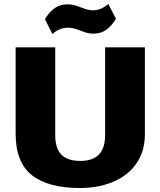

<svg xmlns="http://www.w3.org/2000/svg" viewBox="-20 -939 810 970"><path d="M386 11Q223 11 141 -54Q59 -119 59 -264V-700H259V-256Q259 -190 290 -158Q321 -126 386 -126Q511 -126 511 -256V-700H712V-264Q712 -192 685 -140Q658 -88 612 -54.5Q566 -21 507.5 -5Q449 11 386 11ZM207 -842Q229 -879 256.5 -898Q284 -917 319 -917Q345 -917 366.5 -909.5Q388 -902 408.5 -894.5Q429 -887 451 -887Q470 -887 489.5 -895Q509 -903 527 -919L566 -844Q544 -808 517 -788.5Q490 -769 453 -769Q428 -769 406.5 -777Q385 -785 365 -792Q345 -799 322 -799Q302 -799 283 -791.5Q264 -784 245 -767Z"/></svg>

Font: Pathway Extreme 28pt ExtraBold
Style: Regular
Weight: 800
Designer: Eduardo Rodriguez Tunni
Foundry: Eduardo Rodriguez Tunni
Version: Version 1.001;gftools[0.9.26]